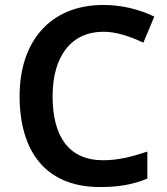

<svg xmlns="http://www.w3.org/2000/svg" viewBox="-20 -795 675 774"><path d="M397 -667C453 -667 508 -646 558 -623L602 -728C541 -758 469 -775 397 -775C179 -775 59 -624 59 -408C59 -186 163 -41 383 -41C460 -41 515 -51 574 -75V-184C512 -163 456 -149 396 -149C257 -149 192 -245 192 -407C192 -568 267 -667 397 -667Z"/></svg>

Font: Noto Sans Tamil UI SemiBold
Style: Regular
Weight: 600
Designer: Jelle Bosma - Monotype Design Team
Foundry: Monotype Imaging Inc.
Version: Version 2.004